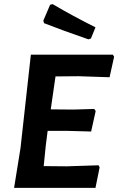

<svg xmlns="http://www.w3.org/2000/svg" viewBox="-20 -907 571 927"><path d="M234 -887Q333 -829 441 -775L419 -721L407 -717Q282 -760 193 -795L189 -807L222 -884ZM456 -109 461 -99 441 0H48L79 -192L129 -643H525L531 -633L509 -534L360 -539L248 -538L225 -379L333 -378L435 -381L442 -371L420 -272L310 -275H210L201 -204L191 -105L302 -104Z"/></svg>

Font: Alegreya Sans
Style: Bold Italic
Weight: 700
Italic angle: -7°
Designer: Juan Pablo del Peral
Foundry: Huerta Tipografica
Version: Version 2.007